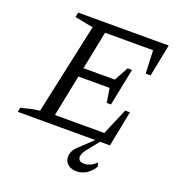

<svg xmlns="http://www.w3.org/2000/svg" viewBox="-151 -776 1015 1104"><g transform="rotate(20 356.0 -224.5)"><path d="M7 0 12 -27Q42 -35 70.5 -41Q99 -47 125 -50L245 -604L132 -626L138 -655H692L653 -458H623L617 -599H323L276 -365H468L515 -451H542L496 -223H470L456 -310H265L214 -56H516L585 -218H614L571 0ZM440 206Q411 206 392.5 193Q374 180 368.5 160Q363 140 371 117.5Q379 95 402 75L502 -20H526L449 77Q426 107 431 128.5Q436 150 468 150Q486 150 505 141Q524 132 540 116L547 139Q528 171 500.5 188.5Q473 206 440 206Z"/></g></svg>

Font: Piazzolla Thin
Style: Italic
Weight: 400
Italic angle: -11.3°
Version: Version 2.005